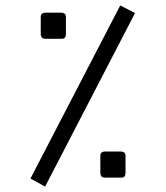

<svg xmlns="http://www.w3.org/2000/svg" viewBox="-20 -691 615 711"><path d="M224.1 -628.4V-565.4Q224.1 -547.4 209.5 -547.4H147.5Q130.9 -547.4 130.9 -565.9V-628.4Q130.9 -644 149.4 -644H205.6Q224.1 -644 224.1 -628.4ZM444.8 -114.3V-51.3Q444.8 -33.2 430.2 -33.2H368.2Q351.6 -33.2 351.6 -51.8V-114.3Q351.6 -129.9 370.1 -129.9H426.3Q444.8 -129.9 444.8 -114.3ZM425.3 -670.9 480 -642.6 147 0 92.8 -29.8Z"/></svg>

Font: Elshan
Style: Regular
Weight: 400
Foundry: DejaVu fonts team - Redesigned by Saber Rastikerdar (Samim font) - Edited by Jalil Hamdollahi
Version: Version 0.9.9; ttfautohint (v1.4.1.5-446e)